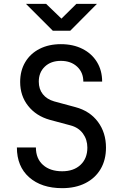

<svg xmlns="http://www.w3.org/2000/svg" viewBox="-20 -970 640 1000"><path d="M304 10Q196 10 132 -46.5Q68 -103 68 -202H167Q167 -144 204 -111Q241 -78 304 -78Q364 -78 399.5 -111.5Q435 -145 435 -201Q435 -243 412 -274.5Q389 -306 347 -317L239 -346Q168 -366 126.5 -418.5Q85 -471 85 -543Q85 -602 111.5 -646.5Q138 -691 186 -715.5Q234 -740 297 -740Q361 -740 409.5 -715.5Q458 -691 485 -647Q512 -603 512 -545H414Q414 -593 381.5 -623Q349 -653 297 -653Q245 -653 213.5 -623Q182 -593 182 -545Q182 -506 203 -479.5Q224 -453 262 -442L373 -412Q448 -392 490 -335.5Q532 -279 532 -201Q532 -137 504 -89.5Q476 -42 424.5 -16Q373 10 304 10ZM255 -810 115 -950H220L300 -873L378 -950H485L346 -810Z"/></svg>

Font: JetBrains Mono NL Medium
Style: Regular
Weight: 500
Monospace: yes
Designer: Philipp Nurullin, Konstantin Bulenkov
Foundry: JetBrains
Version: Version 2.305; ttfautohint (v1.8.4.7-5d5b)